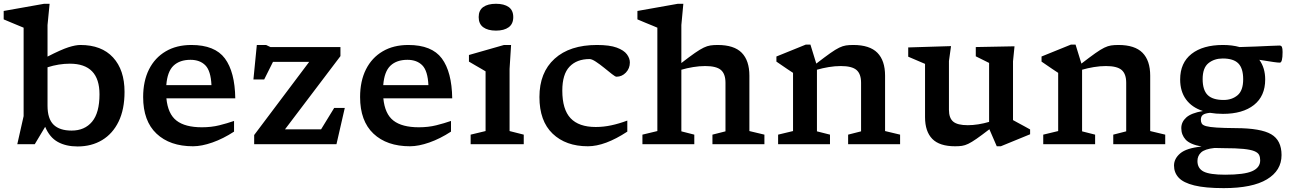

<svg xmlns="http://www.w3.org/2000/svg" viewBox="-32 -763 6826 1016"><path d="M627 -277Q627 -184.5 595.8 -120Q564.5 -55.5 508.5 -21.8Q452.5 12 378.5 12Q317 12 273.8 -12Q230.5 -36 207 -92L152 0H59.5L93 -148.5V-616.5Q86.5 -619 68.8 -626.5Q51 -634 29 -643Q7 -652 -12.5 -660.5V-705L201.5 -743H230.5L219.5 -630.5V-463.5Q291.5 -500.5 329.8 -512.8Q368 -525 393.5 -525Q505.5 -525 566.2 -459Q627 -393 627 -277ZM219.5 -203.5Q219.5 -134.5 251.5 -103.2Q283.5 -72 347 -72Q416 -72 455.2 -119Q494.5 -166 494.5 -264Q494.5 -426 337.5 -426Q279.5 -426 219.5 -407Z M980.5 -525Q1105 -525 1158 -453.8Q1211 -382.5 1213 -242.5H848.5Q856.5 -160 902 -124.8Q947.5 -89.5 1036.5 -89.5Q1086.5 -89.5 1128.5 -100Q1170.5 -110.5 1206.5 -123V-66.5Q1149 -29 1092 -9Q1035 11 989.5 11Q867 11 796.2 -55.8Q725.5 -122.5 725.5 -249.5Q725.5 -334 756.5 -395.8Q787.5 -457.5 844.8 -491.2Q902 -525 980.5 -525ZM976 -446.5Q919 -446.5 886.2 -415.5Q853.5 -384.5 848 -312.5H1087Q1083.5 -388 1054.8 -417.2Q1026 -446.5 976 -446.5Z M1313 0V-48.5L1604 -435.5H1412.5L1366 -342.5H1309L1327 -525H1376L1399 -514H1769.5V-466L1476 -78.5H1667L1736.5 -192H1792.5L1748.5 0Z M2128.5 -525Q2253 -525 2306 -453.8Q2359 -382.5 2361 -242.5H1996.5Q2004.5 -160 2050 -124.8Q2095.5 -89.5 2184.5 -89.5Q2234.5 -89.5 2276.5 -100Q2318.5 -110.5 2354.5 -123V-66.5Q2297 -29 2240 -9Q2183 11 2137.5 11Q2015 11 1944.2 -55.8Q1873.5 -122.5 1873.5 -249.5Q1873.5 -334 1904.5 -395.8Q1935.5 -457.5 1992.8 -491.2Q2050 -525 2128.5 -525ZM2124 -446.5Q2067 -446.5 2034.2 -415.5Q2001.5 -384.5 1996 -312.5H2235Q2231.5 -388 2202.8 -417.2Q2174 -446.5 2124 -446.5Z M2592.5 -601Q2549.5 -601 2525.2 -618.8Q2501 -636.5 2501 -672.5Q2501 -708.5 2525.2 -725.8Q2549.5 -743 2592.5 -743Q2635.5 -743 2659.8 -725.8Q2684 -708.5 2684 -672.5Q2684 -636.5 2659.8 -618.8Q2635.5 -601 2592.5 -601ZM2672.5 -525 2664.5 -398.5V-69.5L2739.5 -50.5V0H2458.5V-50.5L2537.5 -69.5V-385.5Q2532 -389 2516.8 -397.8Q2501.5 -406.5 2483.2 -417.2Q2465 -428 2449.5 -437V-472L2635 -525Z M3127 -525Q3194 -525 3231.8 -511Q3269.5 -497 3285.2 -475.8Q3301 -454.5 3301 -432.5Q3301 -401 3280 -379Q3259 -357 3230 -357Q3224 -357 3206 -371.2Q3188 -385.5 3165.2 -404Q3142.5 -422.5 3121.2 -436.5Q3100 -450.5 3088 -450.5Q3020 -450.5 2981.8 -410.2Q2943.5 -370 2943.5 -283.5Q2943.5 -184 2987.2 -137.5Q3031 -91 3120.5 -91Q3161.5 -91 3202.5 -99.8Q3243.5 -108.5 3287.5 -125V-66.5Q3169.5 11 3079 11Q2962 11 2892.2 -55.8Q2822.5 -122.5 2822.5 -249.5Q2822.5 -379.5 2902.8 -452.2Q2983 -525 3127 -525Z M3642 0H3367.5V-50.5L3446.5 -69.5V-616.5Q3440 -619.5 3422.2 -626.8Q3404.5 -634 3382.5 -643Q3360.5 -652 3341 -660.5V-705L3555 -743H3584L3573.5 -630.5V-429.5Q3617.5 -463.5 3645.2 -482.8Q3673 -502 3691.8 -511Q3710.5 -520 3727.2 -522.5Q3744 -525 3765.5 -525Q3852.5 -525 3893 -483.8Q3933.5 -442.5 3933.5 -362.5V-69.5L4013 -50.5V0H3738V-50.5L3807 -68V-325Q3807 -372 3782.8 -392.8Q3758.5 -413.5 3699.5 -413.5Q3668.5 -413.5 3635.5 -408Q3602.5 -402.5 3573.5 -394V-68L3642 -50.5Z M4456 -50.5 4524.5 -68V-325Q4524.5 -372 4500.2 -392.8Q4476 -413.5 4417 -413.5Q4386 -413.5 4353 -408Q4320 -402.5 4291 -394V-68L4360 -50.5V0H4085.5V-50.5L4164.5 -69.5V-377.5Q4156 -383 4133.2 -398.2Q4110.5 -413.5 4076.5 -437V-464L4232 -527H4256.5L4287.5 -426.5Q4333 -461.5 4361.2 -481.5Q4389.5 -501.5 4408.8 -510.8Q4428 -520 4444.5 -522.5Q4461 -525 4483.5 -525Q4570 -525 4610.8 -483.8Q4651.5 -442.5 4651.5 -362.5V-69.5L4731 -50.5V0H4456Z M4989.5 -182Q4989.5 -138.5 5012 -119.5Q5034.5 -100.5 5089 -100.5Q5116 -100.5 5145.5 -105.2Q5175 -110 5202 -118V-430L5131.5 -465V-514L5336.5 -518L5328.5 -438.5V-127.5Q5334.5 -124 5352.2 -114.5Q5370 -105 5389.2 -94.5Q5408.5 -84 5419 -78V-52.5L5264 11H5242.5L5203.5 -79Q5162 -47 5135.8 -28.8Q5109.5 -10.5 5091.8 -2Q5074 6.5 5058.2 8.8Q5042.5 11 5022 11Q4939.5 11 4901.2 -28.2Q4863 -67.5 4863 -143V-425L4774 -463V-512L5000.5 -519L4989.5 -440Z M5859 -50.5 5927.5 -68V-325Q5927.5 -372 5903.2 -392.8Q5879 -413.5 5820 -413.5Q5789 -413.5 5756 -408Q5723 -402.5 5694 -394V-68L5763 -50.5V0H5488.5V-50.5L5567.5 -69.5V-377.5Q5559 -383 5536.2 -398.2Q5513.5 -413.5 5479.5 -437V-464L5635 -527H5659.5L5690.5 -426.5Q5736 -461.5 5764.2 -481.5Q5792.5 -501.5 5811.8 -510.8Q5831 -520 5847.5 -522.5Q5864 -525 5886.5 -525Q5973 -525 6013.8 -483.8Q6054.5 -442.5 6054.5 -362.5V-69.5L6134 -50.5V0H5859Z M6439.5 -160.5Q6402.5 -160.5 6371 -166Q6345 -163.5 6333.8 -155.5Q6322.5 -147.5 6322.5 -129.5Q6322.5 -117.5 6327.5 -109Q6332.5 -100.5 6350.2 -95.5Q6368 -90.5 6405.8 -88Q6443.5 -85.5 6509 -85Q6640 -84.5 6694.8 -52.5Q6749.5 -20.5 6749.5 57.5Q6749.5 139.5 6672.2 186Q6595 232.5 6443.5 232.5Q6345.5 232.5 6287.8 218.2Q6230 204 6205.2 177.2Q6180.5 150.5 6180.5 113Q6180.5 76.5 6213.5 48.5Q6246.5 20.5 6326.5 12.5Q6265 1 6242 -24.2Q6219 -49.5 6219 -85Q6219 -117.5 6245.2 -141.2Q6271.5 -165 6333.5 -175.5Q6275 -194.5 6244 -237Q6213 -279.5 6213 -342.5Q6213 -430.5 6273.2 -477.8Q6333.5 -525 6439.5 -525Q6488 -525 6527.5 -514Q6569.5 -515 6612.5 -516.8Q6655.5 -518.5 6689.2 -520.2Q6723 -522 6738.5 -522Q6748 -522 6751.5 -514.5Q6755 -507 6755 -487.5Q6755 -431.5 6740.5 -431.5Q6730 -431.5 6707.2 -434.8Q6684.5 -438 6632 -446.5Q6663 -403.5 6663 -342.5Q6663 -254.5 6603.5 -207.5Q6544 -160.5 6439.5 -160.5ZM6443 -234Q6487 -234 6516.8 -259Q6546.5 -284 6546.5 -343.5Q6546.5 -401.5 6520.8 -427.5Q6495 -453.5 6438.5 -453.5Q6393.5 -453.5 6362.8 -428.8Q6332 -404 6332 -344.5Q6332 -286.5 6358.5 -260.2Q6385 -234 6443 -234ZM6304.5 89Q6304.5 128 6337 144.8Q6369.5 161.5 6451 161.5Q6551.5 161.5 6594 142.8Q6636.5 124 6636.5 85.5Q6636.5 69 6630.8 57Q6625 45 6606 37Q6587 29 6548.2 25Q6509.5 21 6443 21Q6417.5 21 6395 20Q6343.5 25.5 6324 43.5Q6304.5 61.5 6304.5 89Z"/></svg>

Font: Newsreader 6pt Medium
Style: Regular
Weight: 500
Designer: Hugues Gentile
Foundry: Production Type
Version: Version 1.003; ttfautohint (v1.8.3)